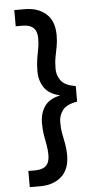

<svg xmlns="http://www.w3.org/2000/svg" viewBox="-63 -850 570 1051"><g transform="rotate(-5 222.0 -324.5)"><path d="M57 162V73H95Q134 73 154 54.5Q174 36 174 -5Q174 -32 169 -58.5Q164 -85 159 -114.5Q154 -144 154 -182Q154 -235 180 -273Q206 -311 264 -323V-325Q206 -338 180 -376Q154 -414 154 -466Q154 -505 159 -534.5Q164 -564 169 -590Q174 -616 174 -644Q174 -685 154 -703.5Q134 -722 95 -722H57V-811H115Q187 -811 231.5 -771.5Q276 -732 276 -654Q276 -620 270.5 -592Q265 -564 259.5 -535.5Q254 -507 254 -470Q254 -434 275.5 -405.5Q297 -377 356 -367V-282Q297 -272 275.5 -243Q254 -214 254 -179Q254 -142 259.5 -113.5Q265 -85 270.5 -57Q276 -29 276 5Q276 83 231.5 122.5Q187 162 115 162Z"/></g></svg>

Font: Ultramarine Medium
Style: Regular
Weight: 500
Designer: Colophon Foundry, Jonny Pinhorn
Foundry: Colophon Foundry
Version: Version 1.200; ttfautohint (v1.8.3)